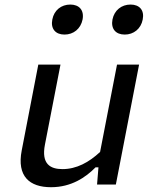

<svg xmlns="http://www.w3.org/2000/svg" viewBox="-20 -790 660 822"><path d="M144 -513.5 73 -146C51.5 -35 106.5 11.5 198.5 11.5C285 11.5 347 -30.5 389 -73.5H401.5L395.5 0H476L575.5 -513.5H481L408.5 -139.5C361 -95 307.5 -66 247.5 -66C195.5 -66 156 -87.5 172.5 -171.5L239 -513.5ZM256 -642C294.5 -642 325.5 -666.5 333.5 -706.5C341 -746.5 319 -770.5 281 -770.5C242.5 -770.5 211.5 -746.5 204 -706.5C196 -666.5 218 -642 256 -642ZM514 -642C552 -642 583.5 -666.5 591 -706.5C599 -746.5 577 -770.5 539 -770.5C500.5 -770.5 469.5 -746.5 461.5 -706.5C454 -666.5 475.5 -642 514 -642Z"/></svg>

Font: Monaspace Neon
Style: Italic
Weight: 400
Italic angle: -11°
Designer: Riley Cran & the Lettermatic Team
Foundry: Lettermatic
Version: Version 1.200 (Monaspace Neon)